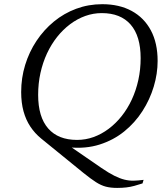

<svg xmlns="http://www.w3.org/2000/svg" viewBox="-20 -700 778 916"><path d="M377.5 124.5 176.5 -39Q146 -64 124.8 -96Q103.5 -128 92.2 -169Q81 -210 81 -261Q81 -328 100 -390Q119 -452 154 -504.8Q189 -557.5 237 -597Q285 -636.5 343.5 -658.2Q402 -680 468 -680Q549 -680 608.2 -647.8Q667.5 -615.5 699.8 -555Q732 -494.5 732 -409Q732 -348.5 713.5 -286.8Q695 -225 659.5 -169.8Q624 -114.5 572.8 -73Q521.5 -31.5 455.5 -10.5Q389.5 10.5 310.5 3L285.5 -21.5L463.5 101Q498.5 125 525 138.2Q551.5 151.5 573.8 157Q596 162.5 617.8 162Q639.5 161.5 665 158L660 175Q638.5 182 620 187Q601.5 192 582.2 194.2Q563 196.5 539 196.5Q508 196.5 485 190.5Q462 184.5 437.8 169Q413.5 153.5 377.5 124.5ZM162 -247.5Q162 -142 209.8 -87.2Q257.5 -32.5 347.5 -32.5Q388.5 -32.5 426.5 -46.2Q464.5 -60 498.5 -85.5Q532.5 -111 560.5 -146.2Q588.5 -181.5 608.8 -225Q629 -268.5 640 -318.5Q651 -368.5 651 -422.5Q651 -528 603.2 -582.8Q555.5 -637.5 465.5 -637.5Q425 -637.5 386.8 -623.8Q348.5 -610 314.5 -584.5Q280.5 -559 252.5 -523.8Q224.5 -488.5 204.2 -445Q184 -401.5 173 -351.8Q162 -302 162 -247.5Z"/></svg>

Font: Newsreader 18pt
Style: Italic
Weight: 400
Italic angle: -17°
Version: Version 1.003